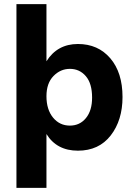

<svg xmlns="http://www.w3.org/2000/svg" viewBox="-20 -727 651 934"><path d="M320 -116Q368 -116 398 -152.5Q428 -189 428 -252Q428 -321 397.5 -356.5Q367 -392 320 -392Q274 -392 240 -357Q206 -322 206 -259Q206 -194 238 -155Q270 -116 320 -116ZM206 -707V-429Q259 -513 359 -513Q457 -513 516.5 -443.5Q576 -374 576 -255Q576 -142 518.5 -68Q461 6 359 6Q256 6 206 -75V187H60V-707Z"/></svg>

Font: Hind Bold
Style: Regular
Weight: 700
Designer: Manushi Parikh, Satya Rajpurohit
Foundry: Indian Type Foundry
Version: Version 1.201;PS 1.0;hotconv 1.0.78;makeotf.lib2.5.61930; tt